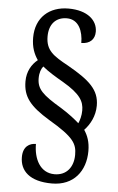

<svg xmlns="http://www.w3.org/2000/svg" viewBox="-59 -800 585 955"><g transform="rotate(5 233.5 -323.0)"><path d="M237 114C346 114 404 37 404 -62C404 -108 392 -139 374 -166C402 -195 426 -239 426 -291C426 -370 377 -414 266 -477C191 -518 152 -543 152 -613C152 -675 186 -711 240 -711C300 -711 322 -653 322 -595C365 -595 389 -619 389 -657C389 -713 340 -760 244 -760C149 -760 81 -702 81 -601C81 -552 95 -519 114 -491C84 -467 62 -430 62 -381C62 -304 98 -259 197 -199C323 -125 340 -93 340 -38C340 22 307 67 246 67C173 67 141 -2 141 -75C110 -75 77 -58 77 -4C77 64 125 114 237 114ZM342 -196C323 -213 292 -238 250 -264C154 -321 126 -348 126 -402C126 -430 134 -450 144 -462C173 -438 208 -417 248 -394C337 -342 356 -306 356 -261C356 -235 349 -211 342 -196Z"/></g></svg>

Font: Noto Serif Georgian Condensed Medium
Style: Regular
Weight: 500
Width: 3
Designer: Monotype Design Team, Akaki Razmadze
Foundry: Google LLC
Version: Version 2.003